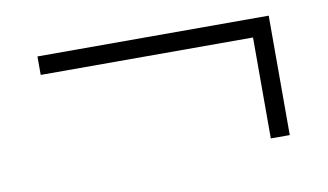

<svg xmlns="http://www.w3.org/2000/svg" viewBox="-40 -482 681 399"><g transform="rotate(-10 300.0 -283.0)"><path d="M504 -157V-370H56V-409H544V-157Z"/></g></svg>

Font: Nunito Sans 12pt ExtraLight 12pt ExtraLight
Style: Regular
Weight: 250
Version: Version 3.101;gftools[0.9.27]